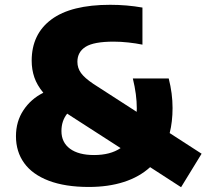

<svg xmlns="http://www.w3.org/2000/svg" viewBox="-20 -770 860 800"><path d="M734.5 10 605.5 -73.5Q560.5 -32.5 496 -11.8Q431.5 9 350 9Q251.5 9 183.2 -17Q115 -43 80.8 -90.5Q46.5 -138 46.5 -202.5Q46.5 -264 77.8 -311Q109 -358 160.5 -383.5Q134 -415.5 123 -448Q112 -480.5 112 -517Q112 -628 194.2 -689Q276.5 -750 439 -750Q508 -750 573.5 -738.5V-584Q547 -589.5 515 -593Q483 -596.5 453.5 -596.5Q371 -596.5 336.8 -575Q302.5 -553.5 302.5 -512.5Q302.5 -486.5 317.5 -465.8Q332.5 -445 369 -420.5L549.5 -304Q550 -308.5 550 -318.5Q550 -375.5 533.5 -443H683Q699 -380.5 699 -320Q699 -263 687 -215.5L820 -129.5ZM482.5 -153 283 -281.5Q267 -291.5 260 -296.5Q236 -266.5 236 -224Q236 -176.5 271.8 -150.2Q307.5 -124 372 -124Q440 -124 482.5 -153Z"/></svg>

Font: Encode Sans ExtraBold
Style: Regular
Weight: 800
Designer: Multiple Designers
Foundry: Impallari Type
Version: Version 2.000